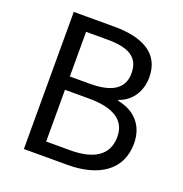

<svg xmlns="http://www.w3.org/2000/svg" viewBox="-131 -849 919 965"><g transform="rotate(20 328.5 -366.5)"><path d="M100.6 0H334.1C497.9 0 611.6 -71 611.6 -214.5C611.6 -314.7 550.4 -373.2 462.6 -390.1V-394.7C531.7 -417.1 569.9 -481.2 569.9 -553.9C569.9 -682.9 466.5 -733.4 317.9 -733.4H100.6ZM193 -421.6V-660.5H306.1C420.7 -660.5 478.9 -628.1 478.9 -542.1C478.9 -467.4 427.8 -421.6 301.8 -421.6ZM193 -73.6V-350.3H321.1C449.5 -350.3 521.2 -308.9 521.2 -218C521.2 -118.6 446.7 -73.6 321.1 -73.6Z"/></g></svg>

Font: Source Han Sans JP VF
Style: Regular
Weight: 250
Designer: Ryoko NISHIZUKA 西塚涼子 (kana, bopomofo & ideographs); Paul D. Hunt (Latin, Greek & Cyrillic); Sandoll Communications 산돌커뮤니
Foundry: Adobe
Version: Version 2.004;hotconv 1.0.118;makeotfexe 2.5.65603